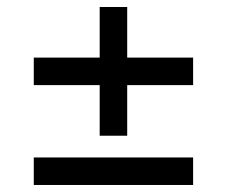

<svg xmlns="http://www.w3.org/2000/svg" viewBox="-20 -566 652 552"><path d="M77.1 -34.2V-113.3H535.2V-34.2ZM77.1 -321.3V-400.4H535.2V-321.3ZM266.6 -175.8V-545.9H345.7V-175.8Z"/></svg>

Font: Inter Tight
Style: Regular
Weight: 400
Designer: Rasmus Andersson
Foundry: rsms
Version: Version 3.002